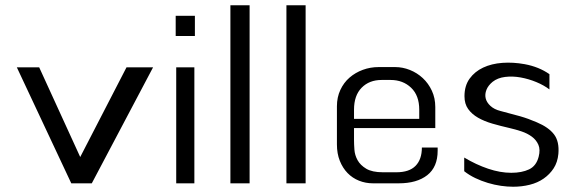

<svg xmlns="http://www.w3.org/2000/svg" viewBox="-20 -673 2191 730"><path d="M129 -417 285 -76 461 -417H562L329 24H251L44 -417Z M648 -613H721V-536H648ZM650 -417H719V24H650Z M856 -653H929V24H856Z M1069 -653H1142V24H1069Z M1261 -269Q1261 -303 1274 -331Q1287 -359 1309 -378Q1331 -397 1359.5 -407.5Q1388 -418 1420 -418H1482Q1511 -418 1538.5 -407Q1566 -396 1587.5 -376Q1609 -356 1622 -328Q1635 -300 1635 -266V-186H1326V-140Q1326 -125 1327.5 -104Q1329 -83 1339.5 -64Q1350 -45 1372.5 -31.5Q1395 -18 1436 -18H1487Q1536 -18 1560 -42.5Q1584 -67 1584 -112H1644V-100Q1644 -38 1604.5 -7Q1565 24 1496 24H1398Q1370 24 1345 14Q1320 4 1301.5 -15Q1283 -34 1272 -61.5Q1261 -89 1261 -124ZM1574 -221V-256Q1574 -310 1543 -339.5Q1512 -369 1465 -369H1431Q1384 -369 1355 -339.5Q1326 -310 1326 -256V-221Z M1745 -74Q1790 -47 1836 -31.5Q1882 -16 1924 -16Q1964 -16 1991.5 -29Q2019 -42 2028 -77Q2035 -104 2027 -122.5Q2019 -141 2002 -153.5Q1985 -166 1962.5 -173.5Q1940 -181 1918 -186Q1883 -194 1852 -203Q1821 -212 1797.5 -225.5Q1774 -239 1760 -258.5Q1746 -278 1746 -307Q1746 -347 1765.5 -374Q1785 -401 1817 -416Q1849 -431 1890 -434Q1931 -437 1975 -429Q2029 -419 2069 -391V-333Q2048 -349 2019 -361Q1990 -373 1959.5 -378.5Q1929 -384 1900.5 -380.5Q1872 -377 1853 -362Q1836 -348 1829.5 -331.5Q1823 -315 1826.5 -299.5Q1830 -284 1844.5 -270.5Q1859 -257 1883 -251Q1926 -240 1957.5 -231Q1989 -222 2021 -208Q2066 -189 2086.5 -162Q2107 -135 2103 -88Q2100 -56 2085 -33Q2070 -10 2047 6Q2024 22 1994 29.5Q1964 37 1931 37Q1909 37 1884.5 33.5Q1860 30 1835 22.5Q1810 15 1787 4Q1764 -7 1745 -22Z"/></svg>

Font: BM HANNA Air
Style: Regular
Weight: 400
Designer: Woowa Brothers : Cheoljun Lim; Soyoung Lee; Taehyun Cha; Byungsun Park; Minjin Kim; Hyesun Chae; Myungsoo Han; Bongjin K
Foundry: Sandoll Communications Inc.
Version: Version 1.000;PS 1;hotconv 16.6.51;makeotf.lib2.5.65220